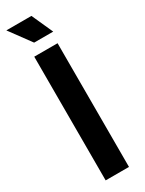

<svg xmlns="http://www.w3.org/2000/svg" viewBox="-231 -910 709 941"><g transform="rotate(-30 124.0 -440.0)"><path d="M190 -700V0H58V-700ZM200 -760H92L4 -880H146Z"/></g></svg>

Font: Space Grotesk Variable
Style: Regular
Weight: 400
Designer: Florian Karsten (Space Grotesk), Colophon Foundry (Space Mono)
Foundry: Florian Karsten
Version: Version 1.106